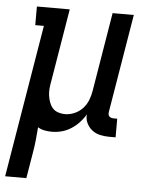

<svg xmlns="http://www.w3.org/2000/svg" viewBox="-78 -563 630 821"><g transform="rotate(5 237.5 -152.5)"><path d="M-25 215 84 -440H47V-520H188L136 -207Q133 -192 131.5 -176.5Q130 -161 132 -146Q134 -131 139 -117Q144 -103 153 -92.5Q162 -82 176.5 -77Q191 -72 207 -72Q227 -72 247 -80.5Q267 -89 282 -105Q297 -121 305 -141.5Q313 -162 316 -182L372 -520H463L393 -99Q392 -93 392.5 -88Q393 -83 396.5 -79Q400 -75 405.5 -73.5Q411 -72 416 -72H431V8H402Q382 8 363 3.5Q344 -1 329.5 -12.5Q315 -24 306.5 -41.5Q298 -59 300 -79Q289 -60 273.5 -43.5Q258 -27 239 -15Q220 -3 199 2.5Q178 8 157 8Q141 8 125.5 5Q110 2 97 -6Q95 22 92 50.5Q89 79 84 107L66 215Z"/></g></svg>

Font: Iosevka Curly Slab Medium
Style: Italic
Weight: 500
Italic angle: -9°
Monospace: yes
Designer: Belleve Invis
Foundry: Belleve Invis
Version: Version 22.1.2; ttfautohint (v1.8.4)